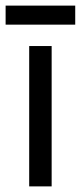

<svg xmlns="http://www.w3.org/2000/svg" viewBox="-40 -664 288 684"><path d="M64 -500H144V0H64ZM-20 -576.2V-644H228V-576.2Z"/></svg>

Font: Apfel Grotezk
Style: Regular
Weight: 400
Designer: Luigi Gorlero
Foundry: © 2023, Luigi Gorlero & Collletttivo
Version: Version 2.000;Glyphs 3.2 (3217)